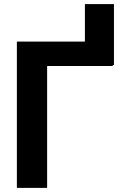

<svg xmlns="http://www.w3.org/2000/svg" viewBox="-20 -913 595 933"><path d="M533.7 -597.2H527.8V-592.3H209V0H62V-710.9H392.6V-893.1H533.7Z"/></svg>

Font: Roboto-o
Style: o-Bold
Weight: 700
Designer: Google
Version: Version 2.134; 2016; ttfautohint (v1.6)